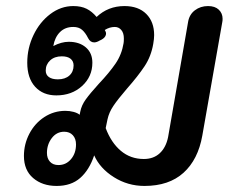

<svg xmlns="http://www.w3.org/2000/svg" viewBox="-20 -604 759 634"><path d="M59 -89Q59 -128 77 -162.5Q95 -197 126.5 -217.5Q158 -238 196 -238Q210 -238 223 -234.5Q236 -231 243 -225L245 -235Q249 -256 263 -275.5Q277 -295 306 -327Q341 -364 361.5 -394Q382 -424 388 -461Q389 -466 389 -477Q389 -495 380.5 -505Q372 -515 359 -515Q342 -515 326 -505L329 -499Q332 -492 327.5 -484Q323 -476 309 -470Q299 -464 291 -464Q278 -464 271 -478Q262 -496 251 -505.5Q240 -515 222 -515Q195 -515 178 -498Q161 -481 156 -452Q183 -466 207 -466Q242 -466 263.5 -447.5Q285 -429 285 -397Q285 -351 251 -320Q217 -289 166 -289Q122 -289 96 -317.5Q70 -346 70 -397Q70 -445 90.5 -488Q111 -531 146 -557.5Q181 -584 222 -584Q248 -584 266 -575Q284 -566 299 -548Q337 -584 391 -584Q437 -584 463 -558Q489 -532 489 -488Q489 -476 486 -459Q479 -418 457.5 -385.5Q436 -353 399 -311Q369 -276 354.5 -254.5Q340 -233 335 -210L329 -181Q347 -133 379 -106Q411 -79 455 -79Q487 -79 507.5 -98Q528 -117 535 -151L601 -531Q605 -556 623.5 -570Q642 -584 667 -584Q690 -584 702.5 -572Q715 -560 715 -542Q715 -535 714 -531L648 -156Q634 -77 586 -33.5Q538 10 457 10Q402 10 356 -19Q310 -48 291 -91Q275 -43 245 -16.5Q215 10 167 10Q120 10 89.5 -16Q59 -42 59 -89ZM223 -388Q223 -402 213 -410Q203 -418 184 -418Q160 -418 145.5 -404.5Q131 -391 131 -371Q131 -357 141.5 -349.5Q152 -342 171 -342Q195 -342 209 -354.5Q223 -367 223 -388ZM231 -127Q231 -146 220.5 -157.5Q210 -169 192 -169Q167 -169 151 -148Q135 -127 135 -99Q135 -81 145 -70Q155 -59 173 -59Q198 -59 214.5 -78.5Q231 -98 231 -127Z"/></svg>

Font: Kodchasan SemiBold
Style: Italic
Weight: 600
Italic angle: -10°
Version: Version 1.000; ttfautohint (v1.6)